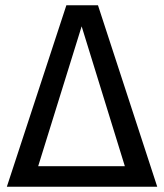

<svg xmlns="http://www.w3.org/2000/svg" viewBox="-20 -709 623 729"><path d="M577 0H6L232 -689H352ZM125 -78H454L290 -609Z"/></svg>

Font: Fira GO
Style: Regular
Weight: 400
Designer: Carrois Corporate
Foundry: Carrois Corporate GbR
Version: Version 0.300